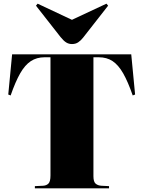

<svg xmlns="http://www.w3.org/2000/svg" viewBox="-20 -1026 781 1046"><path d="M170 0V-12L214 -14Q233 -15 244 -26Q255 -37 255 -70V-714H223Q180 -714 148 -693Q116 -672 90 -626.5Q64 -581 38 -506L25 -511L46 -730H695L716 -511L703 -506Q677 -581 651 -626.5Q625 -672 593.5 -693Q562 -714 518 -714H489V-66Q489 -35 501.5 -25Q514 -15 533 -14L574 -12V0ZM372 -786Q355 -786 341 -794.5Q327 -803 310 -824L176 -995L185 -1006L372 -918L560 -1006L569 -995L432 -820Q420 -805 406 -795.5Q392 -786 372 -786Z"/></svg>

Font: Literata 72pt Black
Style: Regular
Weight: 900
Designer: Latin by Veronika Burian and Jose Scaglione. Greek by Irene Vlachou. Cyrillic by Vera Evstafieva.
Foundry: TypeTogether
Version: Version 3.002